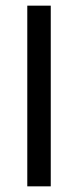

<svg xmlns="http://www.w3.org/2000/svg" viewBox="-20 -659 276 679"><path d="M159.5 0H76.5V-639H159.5Z"/></svg>

Font: Anek Bangla
Style: Regular
Weight: 400
Designer: Sulekha Rajkumar (Bangla), Yesha Goshar (Latin)
Foundry: Ek Type
Version: Version 1.003